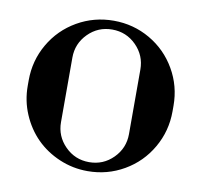

<svg xmlns="http://www.w3.org/2000/svg" viewBox="-66 -597 711 679"><g transform="rotate(10 290.0 -258.0)"><path d="M290 12.2Q236.8 12.2 188.7 -8.3Q140.6 -28.8 105.7 -63.7Q70.8 -98.6 50.3 -146.7Q29.8 -194.8 29.8 -248V-268.1Q29.8 -338.9 64.5 -398.7Q99.1 -458.5 159.2 -493.2Q219.2 -527.8 290 -527.8Q360.8 -527.8 420.7 -493.2Q480.5 -458.5 515.1 -398.7Q549.8 -338.9 549.8 -268.1V-248Q549.8 -177.2 515.1 -117.2Q480.5 -57.1 420.7 -22.5Q360.8 12.2 290 12.2ZM168 -142.1Q168 -91.8 203.6 -55.9Q239.3 -20 290 -20Q340.8 -20 376.5 -55.9Q412.1 -91.8 412.1 -142.1V-374Q412.1 -424.3 376.5 -460.2Q340.8 -496.1 290 -496.1Q239.3 -496.1 203.6 -460.2Q168 -424.3 168 -374Z"/></g></svg>

Font: Fin Serif Display
Style: Italic
Weight: 400
Designer: J. Blake Harris
Version: Version 1.006;FEAKit 1.0